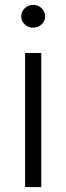

<svg xmlns="http://www.w3.org/2000/svg" viewBox="-20 -757 269 777"><path d="M81.5 0V-542.5H147V0ZM114.3 -645Q94.7 -645 80.3 -658.4Q65.9 -671.9 65.9 -690.9Q65.9 -710.4 80.3 -723.9Q94.7 -737.3 114.3 -737.3Q134.3 -737.3 148.4 -723.9Q162.6 -710.4 162.6 -690.9Q162.6 -671.9 148.4 -658.4Q134.3 -645 114.3 -645Z"/></svg>

Font: Inter 16pt Light
Style: Regular
Weight: 300
Version: Version 4.001;git-66647c0bb